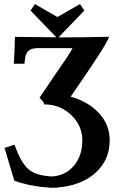

<svg xmlns="http://www.w3.org/2000/svg" viewBox="-20 -912 569 935"><path d="M193.4 -404.3V-412.6L172.4 -436.5Q207.5 -489.3 248.8 -548.8Q290 -608.4 307.4 -634.5Q324.7 -660.6 333 -677.7H164.1Q133.8 -677.7 119.1 -664.6Q104.5 -651.4 101.6 -623.5L99.1 -601.6H47.4Q51.8 -674.3 52.7 -732.4Q81.1 -732.4 180.4 -731.2Q279.8 -730 283.7 -730Q392.6 -730 511.7 -732.9Q500 -704.1 458.5 -639.9Q417 -575.7 324.2 -441.4Q411.6 -416.5 462.9 -360.1Q514.2 -303.7 514.2 -228.5Q514.2 -132.8 445.1 -70.6Q376 -8.3 259.8 1V2.4Q244.1 2.4 236.3 2Q231.4 2.4 221.7 2.4V1.5Q131.3 -3.4 49.8 -31.7Q43.5 -54.7 2 -191.9L50.8 -207Q82 -118.7 119.6 -87.2Q157.2 -55.7 234.4 -52.7Q300.3 -57.6 340.6 -105.7Q380.9 -153.8 380.9 -228.5Q380.9 -296.9 331.5 -347.2Q282.2 -397.5 210.4 -403.3L202.6 -402.3L201.2 -403.8Q199.7 -403.8 197 -404.1Q194.3 -404.3 193.4 -404.3ZM259.8 -724.6 128.9 -860.4 149.9 -892.1 259.8 -829.1Q329.1 -868.2 369.6 -892.1L390.6 -860.4Z"/></svg>

Font: Flanker
Style: Bold
Weight: 700
Designer: Flanker
Foundry: Flanker
Version: Version 2.021